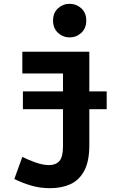

<svg xmlns="http://www.w3.org/2000/svg" viewBox="-20 -796 600 1006"><path d="M243 190Q190 190 144 176.5Q98 163 55 142L97 26Q126 41 165.5 55Q205 69 237 69Q272 69 291 48Q310 27 310 -28V-411H97V-525H448V-35Q448 50 421 99.5Q394 149 348 169.5Q302 190 243 190ZM345 -600Q310 -600 284 -624Q258 -648 258 -688Q258 -729 284 -752.5Q310 -776 345 -776Q380 -776 406 -752.5Q432 -729 432 -688Q432 -648 406 -624Q380 -600 345 -600ZM100 -224V-317H539V-224Z"/></svg>

Font: Ubuntu Sans Mono
Style: Bold
Weight: 700
Monospace: yes
Designer: Dalton Maag Ltd
Foundry: Dalton Maag Ltd
Version: Version 1.006